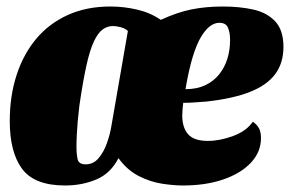

<svg xmlns="http://www.w3.org/2000/svg" viewBox="-20 -550 891 590"><path d="M180 20Q86 20 48 -31Q10 -82 10 -178Q10 -255 31 -319.5Q52 -384 91.5 -431Q131 -478 188.5 -504Q246 -530 319 -530Q361 -530 401.5 -520.5Q442 -511 474 -489Q524 -512 568 -521Q612 -530 665 -530Q717 -530 759 -520.5Q801 -511 826 -484Q851 -457 851 -406Q851 -356 825.5 -322Q800 -288 748 -267.5Q696 -247 615 -238Q598 -237 580.5 -235.5Q563 -234 543 -234Q542 -225 541 -214.5Q540 -204 540 -196Q540 -158 558 -137.5Q576 -117 619 -117Q655 -117 696 -132Q737 -147 757 -176Q771 -166 776.5 -154.5Q782 -143 782 -126Q782 -83 751 -50Q720 -17 666 1.5Q612 20 542 20Q514 20 478 14.5Q442 9 406.5 -9Q371 -27 344 -64Q320 -17 276 1.5Q232 20 180 20ZM243 -45Q267 -45 283 -64Q299 -83 308.5 -110Q318 -137 322 -161L373 -455Q364 -463 350.5 -466.5Q337 -470 327 -470Q310 -470 295.5 -459.5Q281 -449 268.5 -422.5Q256 -396 245.5 -348.5Q235 -301 224 -226Q221 -202 219 -179.5Q217 -157 216 -136.5Q215 -116 215 -98Q215 -77 218.5 -61Q222 -45 243 -45ZM550 -276Q585 -276 610.5 -288Q636 -300 653 -321Q670 -342 678.5 -369Q687 -396 687 -427Q687 -450 680.5 -465Q674 -480 654 -480Q640 -480 626 -470Q612 -460 598 -437Q584 -414 572 -374.5Q560 -335 550 -276Z"/></svg>

Font: Sansita Swashed Light Black
Style: Regular
Weight: 900
Version: Version 1.003